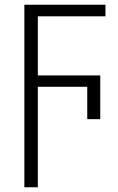

<svg xmlns="http://www.w3.org/2000/svg" viewBox="-20 -552 501 812"><path d="M140 240H83V-532H426V-483H140V-233H404V-48H349V-185H140Z"/></svg>

Font: Noto Sans Display Light
Style: Regular
Weight: 300
Designer: Monotype Design Team
Foundry: Monotype Imaging Inc.
Version: Version 2.003